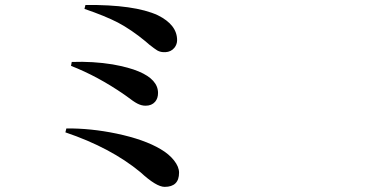

<svg xmlns="http://www.w3.org/2000/svg" viewBox="-20 -725 1540 767"><path d="M637.7 21.5Q604.5 21.5 541 -37.1Q422.9 -134.8 241.2 -196.3L245.1 -211.9Q341.8 -212.9 445.3 -191.4Q556.6 -168 622.1 -128.9Q655.3 -109.4 675.3 -84Q695.3 -58.6 695.3 -35.2Q695.3 21.5 637.7 21.5ZM561.5 -302.7Q544.9 -302.7 528.3 -311.5Q514.6 -318.4 485.4 -340.8Q482.4 -342.8 475.6 -347.7Q371.1 -419.9 263.7 -461.9L266.6 -477.5Q351.6 -480.5 429.7 -467.8Q495.1 -456.1 534.2 -439.5Q611.3 -407.2 611.3 -353.5Q611.3 -332 599.6 -318.4Q585.9 -302.7 561.5 -302.7ZM608.4 -523.4Q598.6 -529.3 576.2 -546.9Q567.4 -554.7 561.5 -559.6Q504.9 -606.4 451.2 -634.8Q400.4 -661.1 317.4 -689.5L321.3 -705.1Q517.6 -707 610.4 -664.1Q687.5 -626 687.5 -564.5Q687.5 -547.9 676.8 -534.2Q663.1 -517.6 640.6 -516.6Q622.1 -515.6 608.4 -523.4Z"/></svg>

Font: Bpmf GenRyu Min B
Style: B
Weight: 700
Foundry: But Ko
Version: Version 1.320